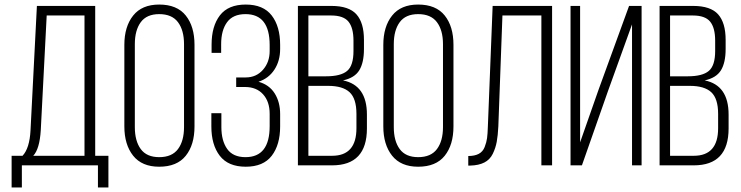

<svg xmlns="http://www.w3.org/2000/svg" viewBox="-20 -726 3254 843"><path d="M456 97H410V0H76V97H31V-42H79Q110 -75 114 -154L142 -700H398V-42H456ZM185 -658 159 -154Q154 -72 126 -42H351V-658Z M526 -171V-529Q526 -609 564.5 -657.5Q603 -706 679 -706Q757 -706 795.5 -658Q834 -610 834 -529V-171Q834 -90 795.5 -42Q757 6 679 6Q603 6 564.5 -42.5Q526 -91 526 -171ZM572 -532V-168Q572 -107 598 -71.5Q624 -36 679 -36Q735 -36 761.5 -71.5Q788 -107 788 -168V-532Q788 -593 761.5 -628.5Q735 -664 679 -664Q624 -664 598 -628.5Q572 -593 572 -532Z M1210 -529V-511Q1210 -459 1185 -420.5Q1160 -382 1115 -367Q1162 -354 1186 -316Q1210 -278 1210 -225V-171Q1210 -90 1173 -42Q1136 6 1059 6Q982 6 945 -42Q908 -90 908 -171V-229H952V-168Q952 -108 977.5 -72Q1003 -36 1058 -36Q1164 -36 1164 -172V-226Q1164 -280 1135 -312Q1106 -344 1056 -344H1017V-386H1059Q1105 -386 1134.5 -419.5Q1164 -453 1164 -502V-528Q1164 -664 1058 -664Q1003 -664 977 -628.5Q951 -593 951 -532V-494H909V-530Q909 -611 945.5 -658.5Q982 -706 1059 -706Q1136 -706 1173 -658Q1210 -610 1210 -529Z M1288 -700H1435Q1512 -700 1545 -663Q1578 -626 1578 -551V-511Q1578 -451 1557.5 -417.5Q1537 -384 1486 -373Q1591 -352 1591 -223V-162Q1591 0 1438 0H1288ZM1334 -391H1412Q1476 -391 1504 -414.5Q1532 -438 1532 -502V-547Q1532 -604 1510 -631Q1488 -658 1434 -658H1334ZM1334 -42H1438Q1545 -42 1545 -163V-226Q1545 -293 1515 -321Q1485 -349 1421 -349H1334Z M1663 -171V-529Q1663 -609 1701.5 -657.5Q1740 -706 1816 -706Q1894 -706 1932.5 -658Q1971 -610 1971 -529V-171Q1971 -90 1932.5 -42Q1894 6 1816 6Q1740 6 1701.5 -42.5Q1663 -91 1663 -171ZM1709 -532V-168Q1709 -107 1735 -71.5Q1761 -36 1816 -36Q1872 -36 1898.5 -71.5Q1925 -107 1925 -168V-532Q1925 -593 1898.5 -628.5Q1872 -664 1816 -664Q1761 -664 1735 -628.5Q1709 -593 1709 -532Z M2357 -658H2186L2168 -171Q2166 -131 2161 -103.5Q2156 -76 2143.5 -50.5Q2131 -25 2106.5 -12.5Q2082 0 2045 1H2036V-41Q2064 -41 2082 -50.5Q2100 -60 2108 -80.5Q2116 -101 2118.5 -119.5Q2121 -138 2122 -170L2143 -700H2404V0H2357Z M2755 -619 2649 -325 2535 0H2485V-700H2527V-101L2608 -332L2742 -700H2797V0H2755Z M2876 -700H3023Q3100 -700 3133 -663Q3166 -626 3166 -551V-511Q3166 -451 3145.5 -417.5Q3125 -384 3074 -373Q3179 -352 3179 -223V-162Q3179 0 3026 0H2876ZM2922 -391H3000Q3064 -391 3092 -414.5Q3120 -438 3120 -502V-547Q3120 -604 3098 -631Q3076 -658 3022 -658H2922ZM2922 -42H3026Q3133 -42 3133 -163V-226Q3133 -293 3103 -321Q3073 -349 3009 -349H2922Z"/></svg>

Font: Bebas Neue Book
Style: Regular
Weight: 400
Designer: Ryoichi Tsunekawa
Foundry: Ryoichi Tsunekawa
Version: Version 001.003